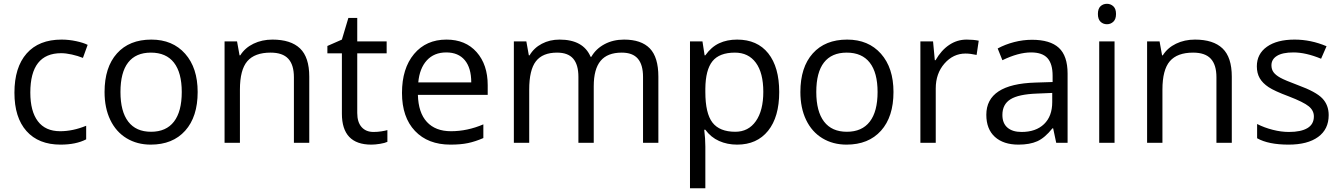

<svg xmlns="http://www.w3.org/2000/svg" viewBox="-20 -754 7083 1014"><path d="M299.8 9.8Q183.6 9.8 119.9 -61.8Q56.2 -133.3 56.2 -264.2Q56.2 -398.4 120.8 -471.7Q185.5 -544.9 305.2 -544.9Q343.8 -544.9 382.3 -536.6Q420.9 -528.3 442.9 -517.1L418 -448.2Q391.1 -459 359.4 -466.1Q327.6 -473.1 303.2 -473.1Q140.1 -473.1 140.1 -265.1Q140.1 -166.5 179.9 -113.8Q219.7 -61 297.9 -61Q364.7 -61 435.1 -89.8V-18.1Q381.3 9.8 299.8 9.8Z M1023.9 -268.1Q1023.9 -137.2 958 -63.7Q892.1 9.8 775.9 9.8Q704.1 9.8 648.4 -23.9Q592.8 -57.6 562.5 -120.6Q532.2 -183.6 532.2 -268.1Q532.2 -398.9 597.7 -471.9Q663.1 -544.9 779.3 -544.9Q891.6 -544.9 957.8 -470.2Q1023.9 -395.5 1023.9 -268.1ZM616.2 -268.1Q616.2 -165.5 657.2 -111.8Q698.2 -58.1 777.8 -58.1Q857.4 -58.1 898.7 -111.6Q939.9 -165 939.9 -268.1Q939.9 -370.1 898.7 -423.1Q857.4 -476.1 776.9 -476.1Q697.3 -476.1 656.7 -423.8Q616.2 -371.6 616.2 -268.1Z M1532.2 0V-346.2Q1532.2 -411.6 1502.4 -443.8Q1472.7 -476.1 1409.2 -476.1Q1325.2 -476.1 1286.1 -430.7Q1247.1 -385.3 1247.1 -280.8V0H1166V-535.2H1231.9L1245.1 -461.9H1249Q1273.9 -501.5 1318.8 -523.2Q1363.8 -544.9 1418.9 -544.9Q1515.6 -544.9 1564.5 -498.3Q1613.3 -451.7 1613.3 -349.1V0Z M1952.6 -57.1Q1974.1 -57.1 1994.1 -60.3Q2014.2 -63.5 2025.9 -66.9V-4.9Q2012.7 1.5 1987.1 5.6Q1961.4 9.8 1940.9 9.8Q1785.6 9.8 1785.6 -153.8V-472.2H1709V-511.2L1785.6 -544.9L1819.8 -659.2H1866.7V-535.2H2022V-472.2H1866.7V-157.2Q1866.7 -108.9 1889.6 -83Q1912.6 -57.1 1952.6 -57.1Z M2358.9 9.8Q2240.2 9.8 2171.6 -62.5Q2103 -134.8 2103 -263.2Q2103 -392.6 2166.7 -468.8Q2230.5 -544.9 2337.9 -544.9Q2438.5 -544.9 2497.1 -478.8Q2555.7 -412.6 2555.7 -304.2V-252.9H2187Q2189.5 -158.7 2234.6 -109.9Q2279.8 -61 2361.8 -61Q2448.2 -61 2532.7 -97.2V-24.9Q2489.7 -6.3 2451.4 1.7Q2413.1 9.8 2358.9 9.8ZM2336.9 -477.1Q2272.5 -477.1 2234.1 -435.1Q2195.8 -393.1 2189 -318.8H2468.8Q2468.8 -395.5 2434.6 -436.3Q2400.4 -477.1 2336.9 -477.1Z M3376 0V-348.1Q3376 -412.1 3348.6 -444.1Q3321.3 -476.1 3263.7 -476.1Q3188 -476.1 3151.9 -432.6Q3115.7 -389.2 3115.7 -298.8V0H3034.7V-348.1Q3034.7 -412.1 3007.3 -444.1Q2980 -476.1 2921.9 -476.1Q2845.7 -476.1 2810.3 -430.4Q2774.9 -384.8 2774.9 -280.8V0H2693.8V-535.2H2759.8L2772.9 -461.9H2776.9Q2799.8 -501 2841.6 -522.9Q2883.3 -544.9 2935.1 -544.9Q3060.5 -544.9 3099.1 -454.1H3103Q3127 -496.1 3172.4 -520.5Q3217.8 -544.9 3275.9 -544.9Q3366.7 -544.9 3411.9 -498.3Q3457 -451.7 3457 -349.1V0Z M3873 9.8Q3820.8 9.8 3777.6 -9.5Q3734.4 -28.8 3705.1 -68.8H3699.2Q3705.1 -22 3705.1 20V240.2H3624V-535.2H3689.9L3701.2 -461.9H3705.1Q3736.3 -505.9 3777.8 -525.4Q3819.3 -544.9 3873 -544.9Q3979.5 -544.9 4037.4 -472.2Q4095.2 -399.4 4095.2 -268.1Q4095.2 -136.2 4036.4 -63.2Q3977.5 9.8 3873 9.8ZM3861.3 -476.1Q3779.3 -476.1 3742.7 -430.7Q3706.1 -385.3 3705.1 -286.1V-268.1Q3705.1 -155.3 3742.7 -106.7Q3780.3 -58.1 3863.3 -58.1Q3932.6 -58.1 3971.9 -114.3Q4011.2 -170.4 4011.2 -269Q4011.2 -369.1 3971.9 -422.6Q3932.6 -476.1 3861.3 -476.1Z M4698.7 -268.1Q4698.7 -137.2 4632.8 -63.7Q4566.9 9.8 4450.7 9.8Q4378.9 9.8 4323.2 -23.9Q4267.6 -57.6 4237.3 -120.6Q4207 -183.6 4207 -268.1Q4207 -398.9 4272.5 -471.9Q4337.9 -544.9 4454.1 -544.9Q4566.4 -544.9 4632.6 -470.2Q4698.7 -395.5 4698.7 -268.1ZM4291 -268.1Q4291 -165.5 4332 -111.8Q4373 -58.1 4452.6 -58.1Q4532.2 -58.1 4573.5 -111.6Q4614.7 -165 4614.7 -268.1Q4614.7 -370.1 4573.5 -423.1Q4532.2 -476.1 4451.7 -476.1Q4372.1 -476.1 4331.5 -423.8Q4291 -371.6 4291 -268.1Z M5085 -544.9Q5120.6 -544.9 5148.9 -539.1L5137.7 -463.9Q5104.5 -471.2 5079.1 -471.2Q5014.2 -471.2 4968 -418.5Q4921.9 -365.7 4921.9 -287.1V0H4840.8V-535.2H4907.7L4917 -436H4920.9Q4950.7 -488.3 4992.7 -516.6Q5034.7 -544.9 5085 -544.9Z M5558.1 0 5542 -76.2H5538.1Q5498 -25.9 5458.3 -8.1Q5418.5 9.8 5358.9 9.8Q5279.3 9.8 5234.1 -31.2Q5189 -72.3 5189 -147.9Q5189 -310.1 5448.2 -317.9L5539.1 -320.8V-354Q5539.1 -417 5512 -447Q5484.9 -477.1 5425.3 -477.1Q5358.4 -477.1 5273.9 -436L5249 -498Q5288.6 -519.5 5335.7 -531.7Q5382.8 -543.9 5430.2 -543.9Q5525.9 -543.9 5572 -501.5Q5618.2 -459 5618.2 -365.2V0ZM5375 -57.1Q5450.7 -57.1 5493.9 -98.6Q5537.1 -140.1 5537.1 -214.8V-263.2L5456.1 -259.8Q5359.4 -256.3 5316.7 -229.7Q5273.9 -203.1 5273.9 -147Q5273.9 -103 5300.5 -80.1Q5327.1 -57.1 5375 -57.1Z M5866.2 0H5785.2V-535.2H5866.2ZM5778.3 -680.2Q5778.3 -708 5792 -720.9Q5805.7 -733.9 5826.2 -733.9Q5845.7 -733.9 5859.9 -720.7Q5874 -707.5 5874 -680.2Q5874 -652.8 5859.9 -639.4Q5845.7 -626 5826.2 -626Q5805.7 -626 5792 -639.4Q5778.3 -652.8 5778.3 -680.2Z M6404.3 0V-346.2Q6404.3 -411.6 6374.5 -443.8Q6344.7 -476.1 6281.2 -476.1Q6197.3 -476.1 6158.2 -430.7Q6119.1 -385.3 6119.1 -280.8V0H6038.1V-535.2H6104L6117.2 -461.9H6121.1Q6146 -501.5 6190.9 -523.2Q6235.8 -544.9 6291 -544.9Q6387.7 -544.9 6436.5 -498.3Q6485.4 -451.7 6485.4 -349.1V0Z M6997.1 -146Q6997.1 -71.3 6941.4 -30.8Q6885.7 9.8 6785.2 9.8Q6678.7 9.8 6619.1 -23.9V-99.1Q6657.7 -79.6 6701.9 -68.4Q6746.1 -57.1 6787.1 -57.1Q6850.6 -57.1 6884.8 -77.4Q6918.9 -97.7 6918.9 -139.2Q6918.9 -170.4 6891.8 -192.6Q6864.7 -214.8 6786.1 -245.1Q6711.4 -272.9 6679.9 -293.7Q6648.4 -314.5 6633.1 -340.8Q6617.7 -367.2 6617.7 -403.8Q6617.7 -469.2 6670.9 -507.1Q6724.1 -544.9 6816.9 -544.9Q6903.3 -544.9 6985.8 -509.8L6957 -443.8Q6876.5 -477.1 6811 -477.1Q6753.4 -477.1 6724.1 -459Q6694.8 -440.9 6694.8 -409.2Q6694.8 -387.7 6705.8 -372.6Q6716.8 -357.4 6741.2 -343.8Q6765.6 -330.1 6835 -304.2Q6930.2 -269.5 6963.6 -234.4Q6997.1 -199.2 6997.1 -146Z"/></svg>

Font: Shl
Style: Regular
Weight: 400
Foundry: Saber Rastikerdar (saber.rastikerdar@gmail.com)
Version: Version 3.4.0